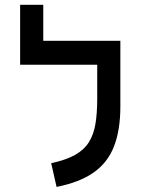

<svg xmlns="http://www.w3.org/2000/svg" viewBox="-20 -752 626 782"><path d="M470.2 -585.9V-488.3H62V-585.9ZM156.2 -548.8H62V-732.4H156.2ZM376 -585.9H470.2V-318.4Q470.2 -222.2 444.3 -155.8Q418.5 -89.4 361.3 -49.3Q304.2 -9.3 210.4 9.3L188.5 -87.4Q248 -100.1 284.9 -120.6Q321.8 -141.1 341.6 -172.1Q361.3 -203.1 368.7 -247.1Q376 -291 376 -351.1Z"/></svg>

Font: Cascadia Code
Style: Regular
Weight: 400
Monospace: yes
Designer: Aaron Bell
Foundry: Saja Typeworks
Version: Version 2106.017